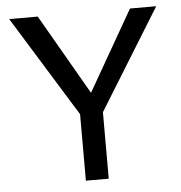

<svg xmlns="http://www.w3.org/2000/svg" viewBox="-48 -674 676 719"><g transform="rotate(-5 290.0 -314.0)"><path d="M565.4 -627.9 332 -250V0H246.1V-250L12.7 -627.9H120.1L293.9 -326.2L466.8 -627.9Z"/></g></svg>

Font: Padauk
Style: Regular
Weight: 400
Designer: Debbi Hosken
Foundry: SIL
Version: Version 3.003; ttfautohint (v1.8.2) -l 8 -r 50 -G 200 -x 14 